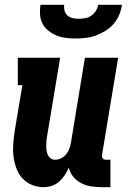

<svg xmlns="http://www.w3.org/2000/svg" viewBox="-20 -770 540 798"><path d="M161 8Q135 8 111.5 -2Q88 -12 72 -30Q56 -48 47.5 -72Q39 -96 36 -121Q33 -146 35 -172Q37 -198 41 -225L73 -416H54V-530H230L176 -206Q174 -196 173 -185.5Q172 -175 172 -164.5Q172 -154 173.5 -144.5Q175 -135 179 -126Q183 -117 191 -111.5Q199 -106 209 -106Q222 -106 234.5 -112.5Q247 -119 255.5 -129.5Q264 -140 268.5 -153Q273 -166 275 -178L333 -530H471L404 -126Q404 -122 404.5 -118Q405 -114 407.5 -111Q410 -108 413.5 -107Q417 -106 421 -106H439V8H403Q380 8 358 4.5Q336 1 317 -9Q298 -19 284.5 -35.5Q271 -52 266 -73Q259 -57 249 -42Q239 -27 225.5 -15Q212 -3 195 2.5Q178 8 161 8ZM295 -610Q274 -610 253.5 -612.5Q233 -615 215 -622.5Q197 -630 181.5 -642Q166 -654 157 -671Q148 -688 146.5 -708.5Q145 -729 148 -750H247Q245 -737 248.5 -725Q252 -713 261 -705Q270 -697 282.5 -694.5Q295 -692 308 -692Q321 -692 334.5 -694.5Q348 -697 359.5 -705Q371 -713 378.5 -725Q386 -737 388 -750H487Q484 -729 475.5 -708.5Q467 -688 452.5 -671Q438 -654 418.5 -642Q399 -630 378.5 -622.5Q358 -615 337 -612.5Q316 -610 295 -610Z"/></svg>

Font: Iosevka Slab Heavy
Style: Italic
Weight: 900
Italic angle: -9°
Monospace: yes
Designer: Belleve Invis
Foundry: Belleve Invis
Version: Version 11.1.0; ttfautohint (v1.8.3)